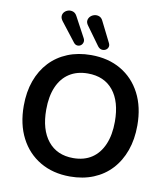

<svg xmlns="http://www.w3.org/2000/svg" viewBox="-101 -1035 986 1129"><g transform="rotate(10 392.5 -470.5)"><path d="M393 10Q291 10 214.5 -35Q138 -80 96 -161.5Q54 -243 54 -353Q54 -436 78 -502.5Q102 -569 146.5 -616.5Q191 -664 253.5 -689.5Q316 -715 393 -715Q496 -715 572 -670.5Q648 -626 690 -545Q732 -464 732 -354Q732 -271 708 -204Q684 -137 639.5 -89Q595 -41 532.5 -15.5Q470 10 393 10ZM393 -100Q458 -100 503.5 -130Q549 -160 573.5 -217Q598 -274 598 -353Q598 -473 544.5 -539Q491 -605 393 -605Q329 -605 283 -575.5Q237 -546 212.5 -489.5Q188 -433 188 -353Q188 -234 242 -167Q296 -100 393 -100ZM424 -773 345 -882Q333 -898 335 -912Q337 -926 347 -936Q357 -946 371.5 -949.5Q386 -953 400 -947.5Q414 -942 422 -925L483 -803Q490 -789 485.5 -777.5Q481 -766 470 -760.5Q459 -755 446.5 -757.5Q434 -760 424 -773ZM280 -770 193 -882Q181 -898 182 -912Q183 -926 192.5 -936Q202 -946 216 -949.5Q230 -953 244 -948Q258 -943 267 -926L332 -805Q339 -792 335.5 -780Q332 -768 322.5 -761.5Q313 -755 301 -756.5Q289 -758 280 -770Z"/></g></svg>

Font: Nunito ExtraLight
Style: Bold
Weight: 700
Version: Version 3.602